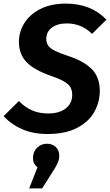

<svg xmlns="http://www.w3.org/2000/svg" viewBox="-32 -728 611 1066"><path d="M559 -619 479 -540Q448 -570 413.5 -584Q379 -598 338 -598Q288 -598 256.5 -575Q225 -552 225 -512Q225 -490 235.5 -475Q246 -460 271 -447Q296 -434 344 -418Q432 -390 477 -345Q522 -300 522 -223Q522 -162 492 -107.5Q462 -53 397 -18.5Q332 16 232 16Q151 16 90 -11Q29 -38 -12 -83L73 -167Q106 -133 145.5 -115.5Q185 -98 236 -98Q297 -98 333 -126Q369 -154 369 -202Q369 -239 344.5 -261Q320 -283 256 -305Q159 -338 116 -382.5Q73 -427 73 -496Q73 -550 102.5 -598.5Q132 -647 191 -677.5Q250 -708 334 -708Q473 -708 559 -619ZM297 135Q297 157 288.5 176.5Q280 196 259 228L202 318H130L176 201Q151 181 151 150Q151 115 173.5 92.5Q196 70 229 70Q259 70 278 88.5Q297 107 297 135Z"/></svg>

Font: Fira Sans SemiBold
Style: Italic
Weight: 600
Italic angle: -8°
Designer: bBox Type GmbH & Carrois Corporate GbR & Edenspiekermann AG
Foundry: bBox Type GmbH & Carrois Corporate GbR & Edenspiekermann AG
Version: Version 4.301